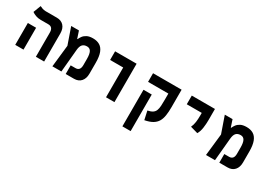

<svg xmlns="http://www.w3.org/2000/svg" viewBox="-1 -1462 3518 2537"><g transform="rotate(30 1758.0 -194.0)"><path d="M386.2 0V-368.2Q386.2 -454.1 313.5 -454.1H197.3Q155.8 -454.1 121.3 -466.8Q86.9 -479.5 62.5 -497.1L106.4 -611.8Q117.7 -605 143.8 -595.5Q169.9 -585.9 196.8 -585.9H368.2Q435.1 -585.9 473.6 -544.2Q512.2 -502.4 512.2 -428.2V0ZM71.3 0V-333.5H197.3V0Z M638.2 0 674.8 -333.5 586.9 -585.9H705.1L741.2 -477.1H746.6Q756.8 -501 775.6 -526.9Q794.4 -552.7 829.1 -570.8Q863.8 -588.9 920.9 -588.9Q981.4 -588.9 1023.9 -563.5Q1066.4 -538.1 1088.9 -480.5Q1111.3 -422.9 1111.3 -325.7V-160.6Q1111.3 -85.4 1073 -42.7Q1034.7 0 967.3 0H841.3V-131.8H914.6Q984.9 -131.8 984.9 -217.8V-313.5Q984.9 -386.2 966.1 -421.6Q947.3 -457 905.3 -457Q860.4 -457 836.4 -431.4Q812.5 -405.8 807.1 -347.7L775.4 0Z M1456.5 0V-454.1H1256.8V-585.9H1585V0Z M2271.5 -585.9V-318.4Q2271.5 -246.1 2262.9 -190.9Q2254.4 -135.7 2230.7 -95.9Q2207 -56.2 2162.6 -30.3Q2118.2 -4.4 2045.9 9.3L2017.1 -121.6Q2065.4 -131.3 2091.8 -149.2Q2118.2 -167 2129.4 -196Q2140.6 -225.1 2143.1 -267.3Q2145.5 -309.6 2145.5 -367.2V-454.1H1835.9V-585.9ZM1961.9 224.6H1835.9V-333.5H1961.9Z M2737.8 -192.4 2624 -224.6Q2643.1 -266.6 2649.2 -312Q2655.3 -357.4 2655.3 -414.1V-453.6H2426.8V-585.9H2780.3V-414.1Q2780.3 -357.4 2772 -296.6Q2763.7 -235.8 2737.8 -192.4Z M2981.9 0 3018.6 -333.5 2930.7 -585.9H3048.8L3085 -477.1H3090.3Q3100.6 -501 3119.4 -526.9Q3138.2 -552.7 3172.9 -570.8Q3207.5 -588.9 3264.6 -588.9Q3325.2 -588.9 3367.7 -563.5Q3410.2 -538.1 3432.6 -480.5Q3455.1 -422.9 3455.1 -325.7V-160.6Q3455.1 -85.4 3416.7 -42.7Q3378.4 0 3311 0H3185.1V-131.8H3258.3Q3328.6 -131.8 3328.6 -217.8V-313.5Q3328.6 -386.2 3309.8 -421.6Q3291 -457 3249 -457Q3204.1 -457 3180.2 -431.4Q3156.2 -405.8 3150.9 -347.7L3119.1 0Z"/></g></svg>

Font: CaskaydiaMono NF
Style: Bold
Weight: 700
Designer: Aaron Bell
Foundry: Saja Typeworks
Version: Version 2111.001; ttfautohint (v1.8.4);Nerd Fonts 3.1.1